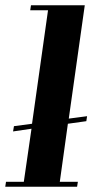

<svg xmlns="http://www.w3.org/2000/svg" viewBox="-20 -712 352 732"><path d="M0 0 2.9 -19H70.8L100.1 -221.2L29.8 -210.9L33.2 -231L102.1 -240.2L163.1 -672.9H95.2L98.1 -691.9H303.2L242.2 -259.8L312 -269L309.1 -250L238.8 -240.2L208 -19H276.9L273.9 0Z"/></svg>

Font: Hjet
Style: Italic
Weight: 400
Designer: T. Christopher White
Version: Version 1.2